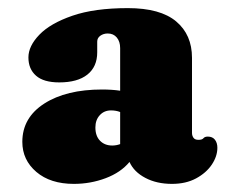

<svg xmlns="http://www.w3.org/2000/svg" viewBox="-20 -733 566 473"><path d="M50 -591.5Q50 -619.5 77 -647.5Q104 -675.5 158.2 -694.2Q212.5 -713 295 -713Q375 -713 414 -680.2Q453 -647.5 453 -590.5V-405.5Q453 -399 456.5 -393.8Q460 -388.5 469 -388.5Q478 -388.5 481.2 -392.5Q484.5 -396.5 492 -396.5Q503.5 -396.5 509.5 -388.8Q515.5 -381 515.5 -369Q515.5 -348 501.8 -327.5Q488 -307 463 -293.5Q438 -280 403.5 -280Q366 -280 338 -294.8Q310 -309.5 299 -334Q277.5 -308 240.2 -294Q203 -280 162 -280Q104 -280 69.5 -309.5Q35 -339 35 -383.5Q35 -443 89 -477.8Q143 -512.5 231.5 -512.5Q256.5 -512.5 276 -509.5V-614.5Q276 -630.5 267.8 -640.5Q259.5 -650.5 245.5 -650.5Q235 -650.5 227.2 -645Q219.5 -639.5 219.5 -630.5V-604Q219.5 -568.5 195.2 -549.2Q171 -530 126 -530Q87.5 -530 68.8 -546.5Q50 -563 50 -591.5ZM215 -419Q215 -398 226.5 -386.2Q238 -374.5 256.5 -374.5Q266.5 -374.5 276 -378V-457Q266 -461 253.5 -461Q236.5 -461 225.8 -449.2Q215 -437.5 215 -419Z"/></svg>

Font: Fraunces 72pt S100 Black
Style: Regular
Weight: 900
Version: Version 1.000; ttfautohint (v1.8.3)